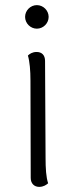

<svg xmlns="http://www.w3.org/2000/svg" viewBox="-20 -720 295 750"><path d="M124 -608C149 -608 170 -629 170 -654C170 -679 149 -700 124 -700C99 -700 78 -679 78 -654C78 -629 99 -608 124 -608ZM158 -103 156 -482C156 -505 143 -517 123 -517C106 -517 95 -509 89 -503C96 -480 99 -444 99 -405L100 -25C100 -3 114 10 133 10C150 10 161 2 168 -4C160 -28 158 -63 158 -103Z"/></svg>

Font: Arima Koshi Light
Style: Regular
Weight: 300
Designer: Joana Correia and Natanael Gama
Foundry: NDISCOVER
Version: Version 1.019;PS 001.019;hotconv 1.0.88;makeotf.lib2.5.64775